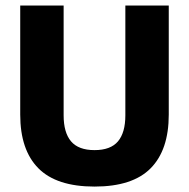

<svg xmlns="http://www.w3.org/2000/svg" viewBox="-20 -659 683 694"><path d="M321.7 15.4Q184.3 15.4 118.7 -50.8Q53.1 -117 53.1 -244.8V-639H210V-242.2Q210 -179.8 236.8 -148.1Q263.7 -116.4 321.7 -116.4Q379.8 -116.4 406.5 -148.1Q433.1 -179.8 433.1 -242.2V-639H590V-244.8Q590 -117 524.6 -50.8Q459.3 15.4 321.7 15.4Z"/></svg>

Font: Anek Gurmukhi Medium
Style: Regular
Weight: 500
Designer: Sarang Kulkarni (Gurmukhi), Yesha Goshar (Latin)
Foundry: Ek Type
Version: Version 1.003